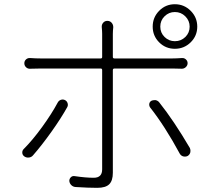

<svg xmlns="http://www.w3.org/2000/svg" viewBox="-20 -859 1040 913"><path d="M811.5 -801.8Q783.2 -801.8 762.7 -781.7Q742.2 -761.7 742.2 -732.4Q742.2 -703.1 762.7 -683.1Q783.2 -663.1 811.5 -663.1Q840.8 -663.1 861.3 -683.1Q881.8 -703.1 881.8 -732.4Q881.8 -760.7 861.3 -781.2Q840.8 -801.8 811.5 -801.8ZM811.5 -627Q767.6 -627 736.8 -657.7Q706.1 -688.5 706.1 -732.4Q706.1 -776.4 736.8 -807.6Q767.6 -838.9 811.5 -838.9Q855.5 -838.9 886.7 -807.6Q918 -776.4 918 -732.4Q918 -688.5 886.7 -657.7Q855.5 -627 811.5 -627ZM254.9 -372.1Q259.8 -380.9 269.5 -384.3Q279.3 -387.7 288.6 -383.3Q297.9 -378.9 301.3 -368.7Q304.7 -358.4 299.8 -349.6Q270.5 -296.9 224.6 -232.4Q178.7 -168 137.7 -121.1Q129.9 -111.3 117.7 -109.9Q105.5 -108.4 95.7 -115.2Q85.9 -122.1 85.9 -133.8Q85.9 -143.6 92.8 -150.4Q134.8 -192.4 180.2 -254.9Q225.6 -317.4 254.9 -372.1ZM800.8 -533.2H524.4Q516.6 -533.2 516.6 -525.4V-37.1Q516.6 0 499.5 17.1Q482.4 34.2 442.4 34.2Q400.4 34.2 338.9 30.3Q327.1 29.3 318.8 21Q310.5 12.7 309.6 1Q309.6 -8.8 316.9 -16.1Q324.2 -23.4 335 -21.5Q387.7 -13.7 425.8 -13.7Q465.8 -13.7 465.8 -53.7V-525.4Q465.8 -533.2 459 -533.2H173.8Q146.5 -533.2 124 -532.2Q112.3 -531.2 104 -539.1Q95.7 -546.9 95.7 -558.1Q95.7 -569.3 104 -576.7Q112.3 -584 124 -583Q147.5 -581.1 172.9 -581.1H459Q465.8 -581.1 465.8 -587.9V-698.2Q465.8 -711.9 463.9 -729.5Q462.9 -742.2 470.7 -751Q478.5 -759.8 490.2 -759.8Q502.9 -759.8 510.7 -751Q518.6 -742.2 518.6 -729.5Q516.6 -711.9 516.6 -698.2V-587.9Q516.6 -581.1 524.4 -581.1H799.8Q819.3 -581.1 844.7 -583Q855.5 -584 863.8 -576.7Q872.1 -569.3 872.1 -558.6Q872.1 -547.9 863.8 -540Q855.5 -532.2 844.7 -532.2Q829.1 -533.2 800.8 -533.2ZM693.4 -348.6Q689.5 -354.5 689.5 -361.3Q689.5 -374 700.2 -379.9Q707 -382.8 713.9 -382.8Q716.8 -382.8 720.7 -382.8Q731.4 -379.9 737.3 -372.1Q806.6 -285.2 882.8 -155.3Q885.7 -148.4 885.7 -141.6Q885.7 -137.7 884.8 -133.8Q881.8 -123 872.1 -117.2Q866.2 -114.3 859.4 -114.3Q855.5 -114.3 851.6 -115.2Q840.8 -118.2 835 -127.9Q763.7 -259.8 693.4 -348.6Z"/></svg>

Font: Gen Jyuu Gothic Light
Style: Regular
Weight: 200
Designer: [Source Han Sans]
Ryoko NISHIZUKA  (kana & ideographs); Paul D. Hunt (Latin, Greek & Cyrillic); Wenlong ZHANG  (bopomofo
Version: Version 1.002.20150607